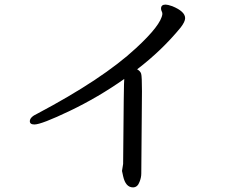

<svg xmlns="http://www.w3.org/2000/svg" viewBox="-20 -751 1040 836"><path d="M559.1 64.9Q526.9 64.9 516.1 16.1L511.2 -6.8L516.1 -37.1Q519 -407.2 521 -407.2Q407.2 -327.1 283.7 -268.1Q160.2 -209 129.9 -209Q109.9 -209 109.9 -223.1Q109.9 -241.2 142.1 -255.9Q427.2 -406.7 571.8 -541Q681.6 -642.1 687 -689.9Q687 -696.8 684.1 -701.9Q681.2 -707 681.2 -713.9Q681.2 -731 701.2 -731Q710 -731 730 -724.1Q786.1 -701.2 786.1 -671.9Q786.1 -656.7 767.1 -631.8Q685.1 -531.7 577.1 -449.2Q591.3 -441.4 594.7 -429.7Q598.1 -418 598.1 -354L595.2 3.9Q595.2 22 587.9 40Q579.1 64.9 559.1 64.9Z"/></svg>

Font: LXGW WenKai Screen R
Style: Regular
Weight: 400
Designer: Fontworks Inc.
Version: Version 1.235;May 31, 2022